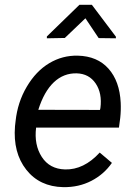

<svg xmlns="http://www.w3.org/2000/svg" viewBox="-20 -770 559 800"><path d="M33.7 0ZM243.7 9.8Q145 7.8 89.4 -63Q33.7 -133.8 42.5 -244.1L44.9 -265.1Q53.2 -343.8 91.6 -408.7Q129.9 -473.6 185.1 -506.6Q240.2 -539.6 304.2 -538.1Q385.7 -536.1 432.1 -483.9Q478.5 -431.6 482.9 -342.3Q484.4 -310.5 481 -278.8L475.6 -238.3H130.4Q121.6 -166.5 154.1 -116.2Q186.5 -65.9 251 -64Q329.1 -62 395.5 -134.3L446.3 -91.3Q413.1 -43.5 360.6 -16.4Q308.1 10.7 243.7 9.8ZM299.8 -464.4Q245.1 -465.8 204.3 -427.2Q163.6 -388.7 139.6 -312.5L396.5 -312L398.4 -319.8Q406.2 -381.3 378.7 -422.1Q351.1 -462.9 299.8 -464.4ZM462.9 -617.2V-610.4L391.1 -611.3L335.9 -693.8L250 -611.8L175.3 -610.4V-618.2L311 -750H362.8Z"/></svg>

Font: Roboto
Style: Italic
Weight: 400
Italic angle: -12°
Designer: Google
Version: Version 2.134; 2016; ttfautohint (v1.6)